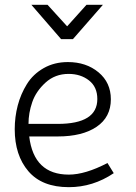

<svg xmlns="http://www.w3.org/2000/svg" viewBox="-20 -765 562 795"><path d="M282 -603H233L110 -745H177L258 -656L338 -745H406ZM425 -90 451 -48Q365 10 265 10Q154 10 97.5 -56Q41 -122 41 -230Q41 -281 53.5 -328.5Q66 -376 91.5 -417Q117 -458 161 -483Q205 -508 261 -508Q337 -508 388 -465.5Q439 -423 439 -354Q439 -280 380 -240Q321 -200 219 -200H101Q120 -42 265 -42Q333 -42 425 -90ZM98 -252H219Q383 -252 383 -355Q383 -405 348.5 -432Q314 -459 264 -459Q208 -459 168.5 -423Q129 -387 113.5 -342Q98 -297 98 -252Z"/></svg>

Font: Bellota
Style: Regular
Weight: 400
Designer: Kemie Guaida
Foundry: Kemie Guaida
Version: Version 1.000;PS 002.000;hotconv 1.0.70;makeotf.lib2.5.58329